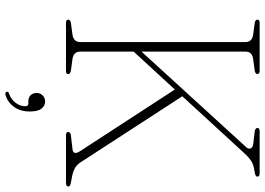

<svg xmlns="http://www.w3.org/2000/svg" viewBox="-152 -588 959 694"><g transform="rotate(90 327.0 -240.5)"><path d="M166 -52Q166 -27.5 192.5 -23.5L233.5 -18Q247.5 -15.5 247.5 -8.5Q247.5 0 235.5 0H62Q50.5 0 50.5 -8.5Q50.5 -16 64 -18L105 -23.5Q131.5 -27.5 131.5 -52V-649Q131.5 -672.5 105 -676.5L64 -682Q50.5 -684 50.5 -691.5Q50.5 -700 62 -700H235.5Q247 -700 247 -691.5Q247 -684 233.5 -682L192.5 -676.5Q166 -672.5 166 -649V-273L512 -652Q518.5 -659.5 516 -667.2Q513.5 -675 499.5 -677L455.5 -682Q442 -684 442 -692Q442 -700 454 -700H606Q618 -700 618 -691.5Q618 -688 614.2 -685.8Q610.5 -683.5 598.5 -681.5Q575.5 -678.5 561.8 -669.8Q548 -661 529.5 -640.5L327.5 -420.5L566 -53Q575.5 -38 590.2 -30.8Q605 -23.5 625.5 -20.5Q643 -17.5 648.2 -15.5Q653.5 -13.5 653.5 -8.5Q653.5 0 641 0H468.5Q456.5 0 456.5 -8.5Q456.5 -16.5 470.5 -18L518 -23.5Q541.5 -26 526.5 -50L303 -393.5L166 -244.5ZM345 136Q331.5 136 323.5 127.5Q315.5 119 315.5 106.5Q315.5 93 324.5 84.2Q333.5 75.5 346.5 75.5Q362 75.5 372.2 88.5Q382.5 101.5 382.5 131Q382.5 165 366 187.8Q349.5 210.5 323.5 218.5Q314.5 221 311.5 215Q309 208.5 317.5 206Q339 198.5 351.2 182Q363.5 165.5 363.5 147.5Q363.5 136 353.5 136Z"/></g></svg>

Font: Fraunces 72pt Soft Thin
Style: Regular
Weight: 100
Version: Version 1.000;[b76b70a41]